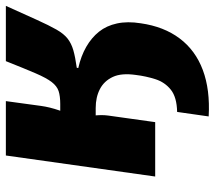

<svg xmlns="http://www.w3.org/2000/svg" viewBox="-58 -478 716 639"><g transform="rotate(-90 299.5 -159.0)"><path d="M231 178 246 73Q295 72 320 52Q345 32 355 0.5Q365 -31 369 -64Q376 -112 362.5 -141Q349 -170 322 -184Q295 -198 259 -198L272 -316Q299 -316 315.5 -321.5Q332 -327 345.5 -344.5Q359 -362 374.5 -398Q390 -434 415 -497H599Q571 -435 552.5 -394Q534 -353 520 -328.5Q506 -304 490 -291.5Q474 -279 451.5 -272.5Q429 -266 393 -261L392 -256Q432 -247 462.5 -229.5Q493 -212 513 -187Q533 -162 540.5 -127Q548 -92 541 -48Q530 29 490.5 81.5Q451 134 385.5 158.5Q320 183 231 178ZM31 0 101 -497H282L266 -380Q262 -351 251 -319Q240 -287 223 -260Q230 -236 233.5 -207.5Q237 -179 234 -157L212 0ZM197 -198 213 -316H315L299 -198Z"/></g></svg>

Font: Exo 2 ExtraBold
Style: Italic
Weight: 800
Italic angle: -8°
Designer: Natanael Gama
Foundry: Natanael Gama
Version: Version 2.010